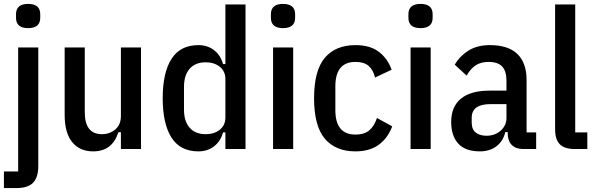

<svg xmlns="http://www.w3.org/2000/svg" viewBox="-22 -763 3052 983"><path d="M71 -520H174V87Q174 145 147.5 172.5Q121 200 60 200H-2V115H71ZM122 -619Q60 -619 60 -672V-690Q60 -743 122 -743Q184 -743 184 -690V-672Q184 -619 122 -619Z M597 -86H584Q553 12 455 12Q386 12 347.5 -35.5Q309 -83 309 -175V-520H412V-189Q412 -76 500 -76Q540 -76 568.5 -100.5Q597 -125 597 -169V-520H700V0H597Z M1132 -85H1120Q1107 -39 1073.5 -13.5Q1040 12 994 12Q901 12 856 -58.5Q811 -129 811 -260Q811 -391 856 -461.5Q901 -532 994 -532Q1040 -532 1073.5 -506.5Q1107 -481 1120 -435H1132V-740H1235V0H1132ZM1031 -76Q1075 -76 1103.5 -99Q1132 -122 1132 -162V-358Q1132 -398 1103.5 -421Q1075 -444 1031 -444Q978 -444 949 -411Q920 -378 920 -318V-202Q920 -142 949 -109Q978 -76 1031 -76Z M1427 -619Q1365 -619 1365 -672V-690Q1365 -743 1427 -743Q1489 -743 1489 -690V-672Q1489 -619 1427 -619ZM1376 -520H1479V0H1376Z M1798 12Q1696 12 1641 -53Q1586 -118 1586 -260Q1586 -402 1641 -467Q1696 -532 1798 -532Q1873 -532 1918 -497.5Q1963 -463 1983 -406L1898 -366Q1889 -405 1865.5 -425.5Q1842 -446 1798 -446Q1695 -446 1695 -321V-199Q1695 -74 1798 -74Q1843 -74 1868.5 -95.5Q1894 -117 1908 -159L1986 -116Q1963 -55 1916.5 -21.5Q1870 12 1798 12Z M2131 -619Q2069 -619 2069 -672V-690Q2069 -743 2131 -743Q2193 -743 2193 -690V-672Q2193 -619 2131 -619ZM2080 -520H2183V0H2080Z M2657 0Q2619 0 2598 -21Q2577 -42 2577 -87H2565Q2554 -40 2519.5 -14Q2485 12 2435 12Q2361 12 2324.5 -27.5Q2288 -67 2288 -139Q2288 -217 2338 -258Q2388 -299 2485 -299H2571V-349Q2571 -399 2549 -422.5Q2527 -446 2479 -446Q2442 -446 2415.5 -430Q2389 -414 2367 -376L2306 -432Q2332 -476 2376.5 -504Q2421 -532 2486 -532Q2580 -532 2627 -486.5Q2674 -441 2674 -353V-85H2723V0ZM2469 -68Q2491 -68 2509.5 -75Q2528 -82 2541.5 -94Q2555 -106 2563 -122.5Q2571 -139 2571 -158V-230H2490Q2393 -230 2393 -160V-136Q2393 -101 2413.5 -84.5Q2434 -68 2469 -68Z M2922 0Q2868 0 2844 -24.5Q2820 -49 2820 -101V-740H2923V-85H2985V0Z"/></svg>

Font: IBM Plex Sans Condensed Medium
Style: Regular
Weight: 500
Width: 3
Designer: Mike Abbink, Paul van der Laan, Pieter van Rosmalen
Foundry: Bold Monday
Version: Version 1.3